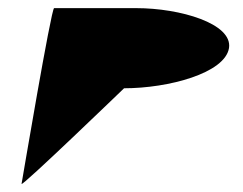

<svg xmlns="http://www.w3.org/2000/svg" viewBox="-20 -470 597 472"><path d="M33 -18C31 -8 285 -253 285 -253C394 -253 533 -290 543 -352C552 -412 423 -450 315 -450H113C106 -450 35 -29 33 -18Z"/></svg>

Font: Ampere
Style: SuCndIta
Weight: 400
Version: Version 1